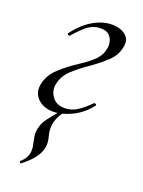

<svg xmlns="http://www.w3.org/2000/svg" viewBox="-128 -460 580 777"><g transform="rotate(20 162.5 -72.0)"><path d="M112 14Q85.6 14 64.7 3Q43.8 -8 33.7 -27Q23.6 -46 27.8 -71Q35.4 -113.6 69.7 -145.3Q104 -177 145.2 -203.4Q188.8 -232 208.3 -253.2Q227.8 -274.4 232.4 -303.2Q234.8 -315.6 231.3 -331.1Q227.8 -346.6 216.1 -357.8Q204.4 -369 180 -369Q146.6 -369 120.2 -346.8Q93.8 -324.6 71.6 -298Q69.8 -296 64.7 -299Q59.6 -302 61.8 -305Q96.8 -352 137.6 -375.5Q178.4 -399 218.4 -399Q238.6 -399 257.2 -392.1Q275.8 -385.2 286.4 -370.2Q297 -355.2 292 -330Q285.2 -292.4 255.7 -264.8Q226.2 -237.2 190.4 -212.2Q152.6 -186.4 122.5 -159.1Q92.4 -131.8 85 -91Q80.8 -63.8 98.3 -39.6Q115.8 -15.4 152.2 -15.4Q182.4 -15.4 208.5 -33.5Q234.6 -51.6 257 -75Q260 -77 264.5 -74.5Q269 -72 267 -68Q235 -27 192.2 -6.5Q149.4 14 112 14ZM63.2 254.8Q61.4 255.8 57.5 252.5Q53.6 249.2 56.6 247.4Q71.2 233.8 76.9 223.1Q82.6 212.4 84.6 202.4Q87.4 185.4 83.6 169.3Q79.8 153.2 76.8 135.3Q73.8 117.4 78.4 97.4Q83.4 74.6 98.1 54.8Q112.8 35 141.4 1.6Q144 -0.8 148.7 2Q153.4 4.8 151 8Q139.2 25 134.2 38.4Q129.2 51.8 127.2 64.4Q123.6 88.2 130.9 113.5Q138.2 138.8 134.2 159.8Q133 168 127.1 182.4Q121.2 196.8 106.1 214.8Q91 232.8 63.2 254.8Z"/></g></svg>

Font: Cormorant Light
Style: Italic
Weight: 300
Italic angle: -10°
Designer: Christian Thalmann (Catharsis Fonts)
Foundry: Catharsis Fonts
Version: Version 4.000